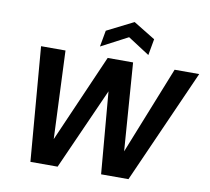

<svg xmlns="http://www.w3.org/2000/svg" viewBox="-97 -1051 1270 1161"><g transform="rotate(10 538.0 -471.0)"><path d="M163 0 105 -700H255L278 -160L514 -700H670L710 -161L925 -700H1076L765 0H597L554 -502L330 0ZM456 -760 474 -860 637 -942 771 -860 753 -760 620 -846Z"/></g></svg>

Font: DM Sans 17pt ExtraBold
Style: Italic
Weight: 800
Italic angle: -10°
Version: Version 4.004;gftools[0.9.30]